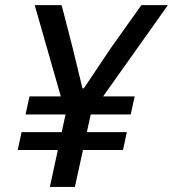

<svg xmlns="http://www.w3.org/2000/svg" viewBox="-20 -736 681 756"><path d="M176.3 0 238.8 -288.6 116.7 -715.8H222.7L266.6 -545.4L304.7 -388.2H310.1L415.5 -545.4L536.6 -715.8H641.1L337.9 -288.6L274.9 0ZM49.8 -145.5 64.9 -215.8H479.5L464.4 -145.5ZM80.6 -285.2 96.2 -356.4H510.3L494.6 -285.2Z"/></svg>

Font: Reddit Sans Medium
Style: Italic
Weight: 500
Italic angle: -11.25°
Designer: Stephen Hutchings
Version: Version 1.013